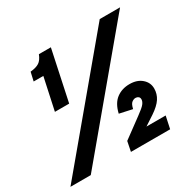

<svg xmlns="http://www.w3.org/2000/svg" viewBox="-174 -852 1027 1014"><g transform="rotate(-30 339.0 -345.0)"><path d="M-23 0 554 -690H678L101 0ZM104 -384 146 -579H87L99 -632Q133 -635 152 -647Q171 -659 183 -690H256L191 -384ZM346 0 358 -60 475 -146Q511 -172 522 -186Q533 -200 533 -213Q533 -224 526 -229.5Q519 -235 509 -235Q498 -235 486.5 -226.5Q475 -218 469 -190L391 -207Q404 -263 437.5 -288.5Q471 -314 518 -314Q564 -314 592 -289.5Q620 -265 620 -229Q620 -196 602 -168.5Q584 -141 542 -113L484 -75H601L585 0Z"/></g></svg>

Font: Radio Canada Big SemiBold
Style: Italic
Weight: 600
Italic angle: -12°
Designer: Étienne Aubert Bonn
Foundry: Coppers and Brasses
Version: Version 1.001